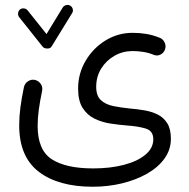

<svg xmlns="http://www.w3.org/2000/svg" viewBox="-20 -497 750 762"><path d="M259.3 -474.1Q266.6 -469.7 268.8 -460.9Q271 -452.1 266.1 -444.8L185.1 -313Q180.2 -304.2 167.7 -304.4Q155.3 -304.7 149.9 -311L56.2 -428.7Q50.8 -435.5 51.8 -444.8Q52.7 -454.1 59.6 -459.5Q66.4 -464.8 75.4 -463.6Q84.5 -462.4 89.8 -455.6L164.6 -361.8L229 -467.3Q233.9 -474.6 242.9 -476.8Q252 -479 259.3 -474.1ZM56.2 0.5Q56.2 -34.2 61 -71Q65.9 -107.9 75.2 -152.3Q79.1 -167 92 -175Q105 -183.1 119.1 -179.7Q133.3 -176.3 141.8 -163.8Q150.4 -151.4 147 -135.7Q138.7 -96.2 134 -62Q129.4 -27.8 129.4 2.9Q129.4 98.6 185.5 135Q241.7 171.4 350.1 171.4Q418 171.4 471.9 157.2Q525.9 143.1 557.1 116.9Q588.4 90.8 588.4 55.7Q588.4 22 557.6 12.9Q526.9 3.9 483.4 1Q452.1 -1.5 418.5 -6.6Q384.8 -11.7 355.5 -25.9Q326.2 -40 308.1 -68.4Q290 -96.7 290 -145.5Q290 -205.1 319.6 -255.4Q349.1 -305.7 398.4 -336.2Q447.8 -366.7 506.3 -366.7Q535.2 -366.7 561 -362.3Q586.9 -357.9 612.3 -347.7Q626.5 -342.8 633.1 -329.1Q639.6 -315.4 635.3 -301.8Q630.9 -288.1 618.2 -281Q605.5 -273.9 591.3 -278.8Q572.3 -287.1 550 -290.8Q527.8 -294.4 506.8 -294.4Q467.3 -294.4 434.3 -275.6Q401.4 -256.8 381.6 -224.9Q361.8 -192.9 361.8 -152.3Q361.8 -116.2 380.9 -99.1Q399.9 -82 430.4 -75.9Q460.9 -69.8 495.1 -66.4Q524.4 -64 553.2 -59.1Q582 -54.2 605.7 -42.5Q629.4 -30.8 643.8 -7.8Q658.2 15.1 658.2 53.7Q658.2 97.2 632.8 132.3Q607.4 167.5 563.5 192.4Q519.5 217.3 464.1 230.7Q408.7 244.1 348.6 244.1Q211.4 244.1 133.8 184.6Q56.2 125 56.2 0.5Z"/></svg>

Font: Mikhak Regular
Style: Regular
Weight: 400
Designer: Amin Abedi
Version: Version 3.3